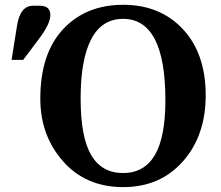

<svg xmlns="http://www.w3.org/2000/svg" viewBox="-20 -763 912 793"><path d="M27.8 -515.6 50.3 -656.7Q63 -739.3 116.7 -739.3H144.5Q167 -739.3 177.5 -729.2Q188 -719.2 188 -700.2Q188 -664.6 139.6 -600.6L75.7 -515.6ZM488.8 9.8Q334.5 9.8 240.5 -96.7Q146.5 -203.1 146.5 -355.5Q146.5 -541.5 240.5 -642.3Q334.5 -743.2 488.8 -743.2Q641.6 -743.2 735.6 -642.3Q829.6 -541.5 829.6 -369.1Q829.6 -203.1 735.6 -96.7Q641.6 9.8 488.8 9.8ZM488.3 -48.3Q575.7 -48.3 619.4 -122.3Q663.1 -196.3 663.1 -349.1Q663.1 -517.1 619.4 -601.1Q575.7 -685.1 488.3 -685.1Q400.4 -685.1 356.7 -601.1Q313 -517.1 313 -356.4Q313 -196.3 356.7 -122.3Q400.4 -48.3 488.3 -48.3Z"/></svg>

Font: Munson
Style: Bold
Weight: 700
Designer: Paul James MIller
Foundry: High-Logic / Made with FontCreator
Version: Version 2.10;May 5, 2019;FontCreator 11.5.0.2430 64-bit